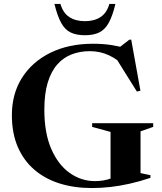

<svg xmlns="http://www.w3.org/2000/svg" viewBox="-20 -938 820 970"><path d="M690 -63.5 740 -53V-39.5Q686.5 -21.5 635.5 -10Q584.5 1.5 536.8 6.8Q489 12 444 12Q354 12 280 -11.5Q206 -35 152.2 -81.8Q98.5 -128.5 69.2 -197.2Q40 -266 40 -356.5Q40 -464 91.2 -545Q142.5 -626 234.8 -671.5Q327 -717 450 -717Q499.5 -717 540 -710.8Q580.5 -704.5 620.5 -693.5L565.5 -685L633.5 -737.5H643L689.5 -479.5L671.5 -475.5L551.5 -667.5L619.5 -595Q575.5 -637.5 530.8 -658.5Q486 -679.5 434 -679.5Q384.5 -679.5 342.5 -663.5Q300.5 -647.5 269.5 -612.5Q238.5 -577.5 221.2 -521Q204 -464.5 204 -383.5Q204 -266.5 238.8 -186.2Q273.5 -106 331.8 -64.5Q390 -23 459.5 -23Q482.5 -23 504 -26.8Q525.5 -30.5 544 -37.8Q562.5 -45 577 -55L538.5 -11V-271.5L445.5 -297V-315.5H754V-297L690 -274.5ZM409 -831Q456 -831 487.8 -851.8Q519.5 -872.5 532.5 -918H563Q548.5 -857 529.2 -822.5Q510 -788 481.2 -774Q452.5 -760 409 -760Q365.5 -760 336.8 -774Q308 -788 289 -822.5Q270 -857 255 -918H285.5Q298.5 -872.5 330.2 -851.8Q362 -831 409 -831Z"/></svg>

Font: Newsreader 60pt SemiBold
Style: Regular
Weight: 600
Designer: Hugues Gentile
Foundry: Production Type
Version: Version 1.003